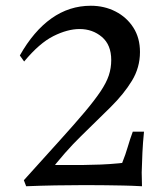

<svg xmlns="http://www.w3.org/2000/svg" viewBox="-20 -648 570 668"><path d="M49 -455Q97 -540 159 -584Q221 -628 296 -628Q343 -628 382 -608Q421 -588 444 -552Q467 -516 467 -467Q467 -413 439 -367Q411 -321 364.5 -275Q318 -229 262 -174.5Q206 -120 150 -47L152 -74Q164 -74 176.5 -74Q189 -74 201 -74Q266 -73 330 -75.5Q394 -78 458 -88L474 0Q438 -2 409 -2.5Q380 -3 349 -3.5Q318 -4 276 -4Q225 -4 172 -3Q119 -2 71 0L63 -21Q136 -102 188 -159.5Q240 -217 274.5 -258Q309 -299 329.5 -329.5Q350 -360 358.5 -385.5Q367 -411 367 -439Q367 -492 334.5 -519.5Q302 -547 257 -547Q215 -547 166 -522.5Q117 -498 64 -434ZM405 -81Q417 -111 424.5 -137Q432 -163 442 -190H481Q477 -150 475.5 -117Q474 -84 473 -48Q473 -37 473.5 -25Q474 -13 474 0Z"/></svg>

Font: Ruwudu
Style: Regular
Weight: 400
Designer: Becca Hirsbrunner Spalinger
Foundry: SIL International
Version: Version 3.000